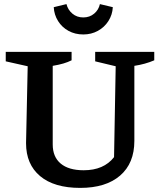

<svg xmlns="http://www.w3.org/2000/svg" viewBox="-20 -905 782 936"><path d="M371 11Q244 11 175.5 -46.5Q107 -104 107 -207L115 -582L8 -606V-652H329V-611Q311 -602 289 -595.5Q267 -589 237 -584V-201Q237 -140 276 -107.5Q315 -75 388 -75Q486 -75 536 -139L544 -582L444 -606V-652H732V-611Q688 -592 635 -584V-218Q635 -109 565.5 -49Q496 11 371 11ZM386 -737Q346 -737 314 -754.5Q282 -772 263 -802.5Q244 -833 242 -870L304 -885Q311 -857 333 -838.5Q355 -820 386 -820Q417 -820 439 -838.5Q461 -857 467 -885L530 -870Q528 -833 508.5 -802.5Q489 -772 457 -754.5Q425 -737 386 -737Z"/></svg>

Font: Piazzolla SC SemiBold
Style: Regular
Weight: 600
Designer: Juan Pablo del Peral
Foundry: Huerta Tipografica
Version: Version 1.330